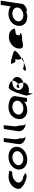

<svg xmlns="http://www.w3.org/2000/svg" viewBox="2356 -3186 1013 5766"><g transform="rotate(-90 2863.0 -303.5)"><path d="M73 -272C49 -118 388 0 470 -11C529 -22 556 -52 548 -52L437 -114C370 -114 296 -150 274 -210C242 -270 281 -346 354 -382C359 -416 502 -445 535 -445C569 -445 591 -441 593 -452C595 -462 629 -530 621 -530C621 -530 508 -554 438 -554C252 -554 97 -428 73 -272Z M655 -274C632 -121 751 8 953 8C1155 8 1312 -121 1335 -274C1359 -428 1241 -556 1039 -556C837 -556 679 -428 655 -274ZM785 -274C799 -362 906 -438 1021 -438C1136 -438 1219 -362 1205 -274C1192 -188 1086 -111 971 -111C856 -111 772 -188 785 -274Z M1417 -258C1394 -108 1569 -38 1649 -38C1593 -38 1582 -167 1591 -226C1572 -227 1560 -361 1565 -394C1566 -401 1603 -703 1593 -703C1583 -703 1484 -696 1483 -689Z M1805 -258C1782 -108 1957 -38 2037 -38C1981 -38 1970 -167 1979 -226C1960 -227 1948 -361 1953 -394C1954 -401 1991 -703 1981 -703C1971 -703 1872 -696 1871 -689Z M2171 -274C2147 -118 2248 8 2437 8C2534 8 2627 -28 2690 -80C2695 -76 2685 -4 2685 -4C2684 3 2803 2 2804 -5L2857 -347C2880 -500 2666 -558 2523 -556C2334 -554 2195 -430 2171 -274ZM2305 -274C2319 -366 2424 -440 2539 -440C2653 -440 2734 -366 2720 -274C2706 -184 2604 -109 2488 -109C2369 -109 2291 -184 2305 -274Z M2873 -12 2932 183 2953 40C2964 58 2996 56 3044 56C3134 63 3250 2 3263 -80C3265 -90 3265 -101 3265 -113C3251 -111 3238 -109 3222 -109C3109 -109 3029 -184 3043 -275C3057 -366 3158 -440 3273 -440C3290 -440 3304 -439 3320 -436C3301 -501 3201 -549 3113 -549C3023 -549 2885 -92 2873 -12ZM3115 -230C3152 -232 3191 -246 3223 -267C3204 -295 3178 -314 3147 -314C3098 -284 3094 -250 3115 -230ZM3223 -267C3252 -225 3264 -161 3265 -113C3350 -129 3419 -196 3431 -275C3443 -353 3398 -419 3320 -436C3323 -425 3324 -414 3322 -403C3314 -353 3275 -301 3223 -267Z M3615 -46C3657 -14 3752 -43 3866 -95C3795 -91 3709 -98 3677 -124C3669 -124 3617 -56 3615 -46ZM3870 -378C3864 -340 3914 -344 3971 -354C3963 -333 3960 -306 3956 -279C3947 -218 3978 -184 3993 -161C4121 -239 4220 -329 4221 -362C4231 -424 3953 -450 3957 -475C3808 -490 3805 -490 3870 -378ZM3866 -95C3913 -98 3948 -105 3949 -114C4006 -128 4007 -140 3993 -161C3951 -137 3909 -114 3866 -95Z M4288 -196C4307 -52 4522 -160 4597 -148C4656 -144 4712 -152 4758 -191C4750 -193 4716 -212 4719 -217C4689 -188 4665 -257 4713 -330C4729 -340 4896 -358 4888 -368C4862 -506 4727 -570 4558 -535C4383 -493 4269 -341 4288 -196ZM4719 -218V-217ZM4759 -192 4758 -191C4760 -191 4760 -191 4759 -190Z M4971 -274C4947 -118 5049 8 5237 8C5417 8 5265 -6 5400 -26C5503 -23 5298 0 5400 0C5499 0 5616 -66 5628 -146L5726 -784C5727 -792 5599 -792 5598 -785L5553 -490C5509 -532 5426 -556 5323 -556C5135 -556 4995 -430 4971 -274ZM5105 -274C5119 -366 5227 -440 5340 -440C5454 -440 5533 -366 5519 -274C5505 -184 5405 -109 5289 -109C5174 -109 5091 -184 5105 -274Z"/></g></svg>

Font: Ampere
Style: SCExtIta
Weight: 400
Version: Version 1